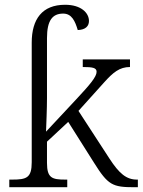

<svg xmlns="http://www.w3.org/2000/svg" viewBox="-20 -785 598 805"><path d="M19 0H262V-32H254C199 -32 177 -38 177 -102V-191L266 -274L374 -103C433 -9 451 0 544 0H558V-32H554C510 -32 480 -57 439 -120L309 -320L417 -440C454 -481 481 -504 525 -504V-536H327V-504C368 -504 385 -501 385 -484C385 -463 357 -430 300 -369L173 -233C174 -259 177 -331 177 -374V-625C177 -701 201 -728 245 -728C281 -728 295 -696 306 -659C338 -660 353 -675 353 -697C353 -731 320 -765 253 -765C157 -765 113 -705 113 -606V-105C113 -39 91 -32 31 -32H19Z"/></svg>

Font: Noto Serif Light
Style: Regular
Weight: 300
Designer: Monotype Design Team
Foundry: Monotype Imaging Inc.
Version: Version 2.013